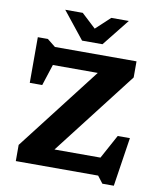

<svg xmlns="http://www.w3.org/2000/svg" viewBox="-102 -1016 952 1139"><g transform="rotate(10 373.5 -446.0)"><path d="M667 -707V-610L278.5 -107.5H555.5L634 -251.5H707.5L662.5 43H593.5L560.5 0H64.5V-97.5L452.5 -599.5H182L140.5 -471.5H65.5V-746.5H126L175.5 -707ZM580.5 -935 450.5 -772H327.5L197.5 -935H303L389 -855L475 -935Z"/></g></svg>

Font: Newsreader 6pt SemiBold
Style: Regular
Weight: 600
Designer: Hugues Gentile
Foundry: Production Type
Version: Version 1.003; ttfautohint (v1.8.3)